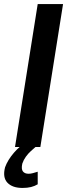

<svg xmlns="http://www.w3.org/2000/svg" viewBox="-29 -725 344 947"><path d="M45 0 157 -705H282L170 0ZM82 202Q32 202 7.5 176Q-17 150 -4 100Q9 64 40 28Q71 -8 117 -37L146 0Q137 8 123.5 20Q110 32 98.5 48Q87 64 81 82Q75 109 84 120.5Q93 132 112 132Q122 132 133 129Q144 126 157 122V184Q142 193 124 197.5Q106 202 82 202Z"/></svg>

Font: Nunito Sans 7pt Condensed
Style: Bold Italic
Weight: 700
Width: 3
Italic angle: -9°
Designer: Vernon Adams
Foundry: Vernon Adams
Version: Version 3.101;gftools[0.9.27]